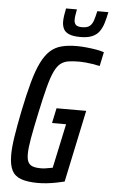

<svg xmlns="http://www.w3.org/2000/svg" viewBox="-60 -920 567 967"><g transform="rotate(5 224.0 -436.0)"><path d="M169 8Q119 8 86 -3Q53 -14 38 -42Q23 -70 23 -121Q23 -160 31.5 -214.5Q40 -269 55 -344Q73 -432 90 -493.5Q107 -555 126.5 -594.5Q146 -634 170.5 -656.5Q195 -679 228 -687.5Q261 -696 305 -696Q327 -696 352.5 -693.5Q378 -691 402 -687Q426 -683 443 -677L428 -606Q411 -610 391.5 -613Q372 -616 354.5 -617.5Q337 -619 326 -619Q293 -619 270 -615.5Q247 -612 230 -599Q213 -586 199 -556.5Q185 -527 171.5 -475.5Q158 -424 141 -344Q124 -265 115 -214Q106 -163 106 -133Q106 -106 113.5 -92Q121 -78 136.5 -72.5Q152 -67 177 -67Q189 -67 199.5 -68.5Q210 -70 220 -72Q230 -74 237 -75L285 -299H214L230 -375H380L303 -11Q284 -6 260.5 -1.5Q237 3 213.5 5.5Q190 8 169 8ZM318 -743Q282 -743 261.5 -751.5Q241 -760 233 -776Q225 -792 225 -813Q225 -827 227.5 -844Q230 -861 234 -880H289Q286 -864 284 -851Q282 -838 282 -827Q282 -811 290.5 -802Q299 -793 322 -793Q348 -793 360.5 -803Q373 -813 379.5 -832.5Q386 -852 392 -880H448Q442 -850 434.5 -825Q427 -800 414 -781.5Q401 -763 378 -753Q355 -743 318 -743Z"/></g></svg>

Font: Saira ExtraCondensed Medium
Style: Italic
Weight: 500
Width: 2
Italic angle: -12°
Designer: Hector Gatti with collaboration of the Omnibus-Type team
Foundry: Omnibus-Type
Version: Version 1.101